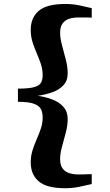

<svg xmlns="http://www.w3.org/2000/svg" viewBox="-20 -830 569 990"><path d="M315 140.5Q221 140.5 179.8 105.2Q138.5 70 138.5 7.5Q138.5 -26.5 148 -56Q157.5 -85.5 169.5 -112.8Q181.5 -140 190.8 -167.5Q200 -195 200 -225Q200 -247.5 192 -265.5Q184 -283.5 157 -294.2Q130 -305 72.5 -305V-373Q130 -373 157 -381Q184 -389 192 -404.5Q200 -420 200 -442Q200 -472 190.8 -499.8Q181.5 -527.5 169.5 -555Q157.5 -582.5 148 -612Q138.5 -641.5 138.5 -676Q138.5 -739 180 -774.2Q221.5 -809.5 315.5 -809.5Q354.5 -809.5 387.2 -802.8Q420 -796 453 -788V-739Q444 -739.5 431.2 -739.8Q418.5 -740 406 -740Q393.5 -740 383.5 -740Q359 -740 337.8 -733.5Q316.5 -727 303.2 -709.8Q290 -692.5 290 -660.5Q290 -632.5 299.8 -596.5Q309.5 -560.5 319.2 -523Q329 -485.5 329 -451.5Q329 -414 307.2 -390.5Q285.5 -367 250.2 -354.5Q215 -342 174.5 -336Q215 -330.5 250.2 -317Q285.5 -303.5 307.2 -278.8Q329 -254 329 -216.5Q329 -183 319.2 -146Q309.5 -109 299.8 -74Q290 -39 290 -10.5Q290 22 303.2 39.2Q316.5 56.5 338 63Q359.5 69.5 384.5 69.5Q394 69.5 406.5 69.2Q419 69 431.5 68.5Q444 68 453 68V119Q421 126.5 387.2 133.5Q353.5 140.5 315 140.5Z"/></svg>

Font: Merriweather 48pt ExtraBold
Style: Regular
Weight: 800
Version: Version 2.100